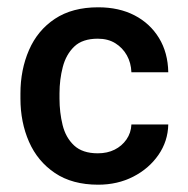

<svg xmlns="http://www.w3.org/2000/svg" viewBox="-20 -503 516 526"><path d="M340 -162H441Q440 -116 414 -78.5Q388 -41 345 -19Q302 3 249 3Q178 3 130.5 -29Q83 -61 59.5 -114.5Q36 -168 36 -233V-247Q36 -312 59.5 -366Q83 -420 130.5 -451.5Q178 -483 249 -483Q306 -483 348.5 -461Q391 -439 415.5 -399Q440 -359 441 -305H340Q339 -331 327.5 -351.5Q316 -372 296 -384.5Q276 -397 248 -397Q206 -397 183.5 -375.5Q161 -354 152 -319.5Q143 -285 143 -247V-233Q143 -195 151.5 -160.5Q160 -126 183 -104.5Q206 -83 248 -83Q274 -83 294 -93Q314 -103 326.5 -121Q339 -139 340 -162Z"/></svg>

Font: Placeholder Sans Medium
Style: Regular
Weight: 500
Designer: The Branx Europe S.L
Version: Version 1.006;Fontself Maker 3.5.7